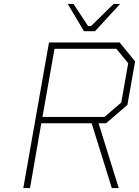

<svg xmlns="http://www.w3.org/2000/svg" viewBox="-20 -952 704 972"><path d="M405 -794 323 -932H352L426 -820H441L555 -932H588L461 -794ZM98 0 228 -737H586L664 -641L625 -421L517 -328H479L581 0H546L444 -328H189L132 0ZM195 -360H509L594 -433L629 -632L569 -705H256Z"/></svg>

Font: Tomorrow ExtraLight
Style: Italic
Weight: 275
Italic angle: -10°
Designer: Tony de Marco, Monica Rizzolli
Foundry: Just in Type
Version: Version 2.002